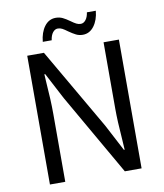

<svg xmlns="http://www.w3.org/2000/svg" viewBox="-89 -891 821 963"><g transform="rotate(-10 321.0 -409.0)"><path d="M171.9 -655.8 411.1 -242.7 482.4 -106.9H486.3L482.9 -161.6Q475.6 -255.9 475.6 -315.4V-655.8H553.7V0H468.3L230.5 -414.6L159.7 -549.3H155.3L156.7 -525.9Q161.1 -460.4 163.1 -422.4Q165 -384.3 165 -344.2V0H86.9V-655.8ZM221.2 -710.9H175.8Q180.2 -758.3 202.6 -788.3Q225.1 -818.4 260.3 -818.4Q279.3 -818.4 295.2 -810.8Q311 -803.2 330.6 -789.1Q346.7 -777.3 357.4 -772Q368.2 -766.6 379.4 -766.6Q394 -766.6 405 -780.5Q416 -794.4 419.4 -818.4H464.8Q460.4 -771.5 437.7 -741.2Q415 -710.9 380.4 -710.9Q361.3 -710.9 345.7 -718.8Q330.1 -726.6 310.1 -740.7Q294.4 -752.4 283.7 -758.1Q272.9 -763.7 261.2 -763.7Q246.6 -763.7 235.6 -749.8Q224.6 -735.8 221.2 -710.9Z"/></g></svg>

Font: Varta
Style: Regular
Weight: 400
Designer: Joana Correia, Viktoriya Grabowska, Eben Sorkin
Foundry: Sorkin Type
Version: Version 1.002; ttfautohint (v1.3) -l 8 -r 24 -G 200 -x 12 -H